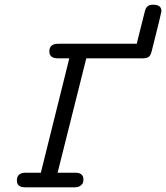

<svg xmlns="http://www.w3.org/2000/svg" viewBox="-20 -797 707 817"><path d="M51.8 -28.8Q51.8 -61 86.9 -62H153.8L274.9 -548.8Q274.9 -548.8 227.1 -548.8Q189.9 -548.8 189.9 -578.1Q189.9 -611.3 229 -610.8H562Q563 -616.7 565.4 -625.7Q567.9 -634.8 576.4 -669.4Q585 -704.1 596.2 -748Q602.1 -776.9 629.9 -776.9H632.8Q667 -776.9 667 -749Q667 -744.1 626 -581.1Q621.1 -560.1 612.1 -554.4Q603 -548.8 585.9 -548.8H347.2L225.1 -62H300.8Q335 -62 335 -33.2Q335 -26.4 333 -19.8Q331.1 -13.2 322 -6.6Q313 0 298.8 0H86.9Q51.8 0 51.8 -28.8Z"/></svg>

Font: CMU Typewriter Text
Style: Italic
Weight: 500
Italic angle: -14.04°
Version: Version 0.7.0